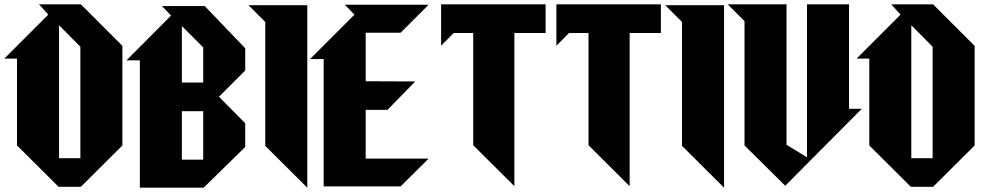

<svg xmlns="http://www.w3.org/2000/svg" viewBox="-28 -778 4568 891"><path d="M345 -44H246V-661L345 -561ZM153 -758 196 -710 -8 -506H51V-103L244 89H347L540 -103V-565L347 -758Z M766 -706ZM834 -262H915V-37H816V-262ZM915 -395H816V-657L915 -558ZM917 93 1110 -96V-206L988 -329L1110 -451V-554L922 -750H723L766 -706L559 -498H621V93Z M1125 -754 1203 -676V-101L1398 93V-754Z M1770 -268 1899 -400 1669 -401V-626H1831L1961 -756H1572L1617 -710L1411 -504H1474V87H1831L1961 -42H1669V-268Z M2019 -566 2078 -625H2168V-104L2359 86V-625H2504V-758H2019Z M2554 -566 2613 -625H2703V-104L2894 86V-625H3039V-758H2554Z M3059 -754 3137 -676V-101L3332 93V-754Z M3616 84 3971 -273H3912V-758H3717V-48L3622 -106V-758H3349L3427 -680V-103Z M4300 -44H4201V-661L4300 -561ZM4108 -758 4151 -710 3947 -506H4006V-103L4199 89H4302L4495 -103V-565L4302 -758Z"/></svg>

Font: Kidora Gothic
Style: Regular
Weight: 400
Version: Version 001.018